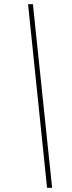

<svg xmlns="http://www.w3.org/2000/svg" viewBox="-20 -730 339 910"><path d="M227 160H203L113 -710H136Z"/></svg>

Font: Source Serif 4 SmText ExtraLight
Style: Italic
Weight: 200
Italic angle: -12°
Designer: Frank Grießhammer
Foundry: Adobe
Version: Version 4.005;hotconv 1.1.0;makeotfexe 2.6.0